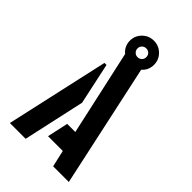

<svg xmlns="http://www.w3.org/2000/svg" viewBox="-255 -941 1027 1027"><g transform="rotate(45 258.0 -428.0)"><path d="M362.5 0 341 -94.5H229.3L255.1 -213.5H316.6L209.9 -697.2Q194.8 -708.7 186.1 -726.8Q177.4 -744.9 177.4 -765Q177.4 -803.1 204 -829.8Q230.7 -856.4 268.8 -856.4Q306.9 -856.4 333.7 -829.8Q360.4 -803.1 360.4 -765Q360.4 -745.1 352.6 -727.8Q344.8 -710.5 330.1 -698.4L481.1 0ZM35.1 0 165.6 -585.2H181L231.5 -349.9L154.5 0ZM268.8 -731.9Q283.3 -731.9 292.7 -741.5Q302.1 -751 302.1 -765Q302.1 -779.5 292.8 -788.9Q283.4 -798.3 268.9 -798.3Q255.2 -798.3 245.5 -788.9Q235.7 -779.6 235.7 -765.1Q235.7 -751.4 245.3 -741.6Q254.9 -731.9 268.8 -731.9Z"/></g></svg>

Font: Stick No Bills ExtraLight
Style: Regular
Weight: 200
Designer: Kosala Senevirathne, Siva Puranthara, Lasantha Premarathna, Tharique Azeez
Foundry: mooniak
Version: Version 2.000